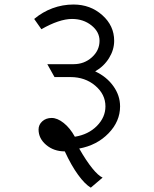

<svg xmlns="http://www.w3.org/2000/svg" viewBox="-20 -696 688 858"><path d="M385.7 142.6Q359.4 127 329.1 85.4Q298.8 43.9 269.5 -19.5Q220.7 -19.5 186.5 -48.3Q152.3 -77.1 152.3 -117.2Q152.3 -138.7 168.9 -153.8Q185.5 -168.9 210.9 -168.9Q236.3 -168.9 264.6 -146.5Q293 -124 314.5 -85Q375 -94.7 413.1 -133.3Q451.2 -171.9 451.2 -220.7Q451.2 -274.4 405.8 -313Q360.4 -351.6 294.9 -351.6H223.6L191.4 -409.2H308.6Q356.4 -409.2 390.6 -439.9Q424.8 -470.7 424.8 -513.7Q424.8 -553.7 388.7 -582.5Q352.5 -611.3 301.8 -611.3Q273.4 -611.3 238.8 -599.6Q204.1 -587.9 165 -565.4L132.8 -611.3Q169.9 -642.6 214.8 -659.2Q259.8 -675.8 308.6 -675.8Q383.8 -675.8 437 -628.4Q490.2 -581.1 490.2 -513.7Q490.2 -473.6 467.3 -436.5Q444.3 -399.4 405.3 -377Q456.1 -353.5 486.3 -311.5Q516.6 -269.5 516.6 -220.7Q516.6 -153.3 464.8 -100.1Q413.1 -46.9 334 -32.2Q365.2 22.5 392.1 55.7Q418.9 88.9 438.5 97.7Z"/></svg>

Font: Lohit Devanagari
Style: Regular
Weight: 400
Version: 2.95.4